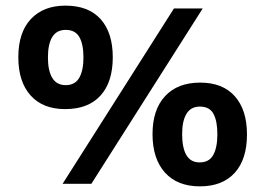

<svg xmlns="http://www.w3.org/2000/svg" viewBox="-20 -652 941 681"><path d="M699 -622 304 0H202L597 -622ZM211 -265Q132 -265 88.5 -313.5Q45 -362 45 -449Q45 -537 89.5 -584.5Q134 -632 212 -632Q294 -632 337 -584Q380 -536 380 -449Q380 -361 336.5 -313Q293 -265 211 -265ZM213 -350Q246 -350 261 -376Q276 -402 276 -448Q276 -495 261.5 -520.5Q247 -546 213 -546Q181 -546 165.5 -521Q150 -496 150 -448Q150 -401 165.5 -375.5Q181 -350 213 -350ZM689 9Q609 9 565 -40Q521 -89 521 -176Q521 -263 565.5 -311Q610 -359 690 -359Q770 -359 813 -310.5Q856 -262 856 -175Q856 -87 812.5 -39Q769 9 689 9ZM688 -76Q722 -76 736.5 -102.5Q751 -129 751 -176Q751 -223 737 -248.5Q723 -274 689 -274Q657 -274 641.5 -248.5Q626 -223 626 -176Q626 -128 641 -102Q656 -76 688 -76Z"/></svg>

Font: Noto Sans Oriya SemiBold
Style: Regular
Weight: 600
Version: Version 2.003